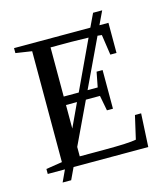

<svg xmlns="http://www.w3.org/2000/svg" viewBox="-116 -814 842 965"><g transform="rotate(-15 305.5 -331.5)"><path d="M163.1 0 134.3 61H89.8L118.2 0H28.8V-25.9L112.8 -39.1V-616.2L28.8 -628.9V-654.8H425.8L458.5 -723.6H505.9L473.1 -654.8H520V-498H487.8L472.2 -604L450.2 -606.4L331.1 -355H383.8L398.9 -433.1H430.2V-231.9H398.9L383.8 -311H310.5L207 -92.8V-43.9H335.9Q461.9 -43.9 501 -51.8L528.8 -172.9H561L551.8 0ZM207 -355H285.2L404.3 -608.9L314 -610.8H207ZM207 -188.5 264.2 -311H207Z"/></g></svg>

Font: Liberation Serif
Style: Regular
Weight: 400
Designer: Steve Matteson
Foundry: Ascender Corporation
Version: Version 2.1.5